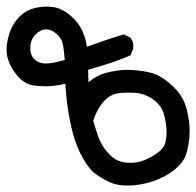

<svg xmlns="http://www.w3.org/2000/svg" viewBox="-31 -452 605 593"><path d="M170.9 -193.4Q137.7 -185.5 110.4 -185.5Q94.7 -185.5 78.1 -187.5Q47.9 -190.4 27.3 -212.9Q-10.7 -254.9 -10.7 -297.9Q-10.7 -313.5 -6.8 -331.1Q-2.9 -348.6 2 -359.4Q10.7 -381.8 30.3 -401.4Q49.8 -420.9 79.1 -427.7Q95.7 -431.6 109.9 -431.6Q124 -431.6 136.7 -429.7Q170.9 -422.9 202.1 -388.7Q219.7 -368.2 226.6 -348.6Q234.4 -329.1 237.3 -307.6Q263.7 -316.4 290.5 -326.2Q317.4 -335.9 351.6 -345.7L370.1 -336.9Q377.9 -328.1 379.4 -321.3Q380.9 -314.5 380.9 -309.6Q380.9 -300.8 378.9 -297.9L372.1 -281.2Q335.9 -265.6 301.8 -254.9L241.2 -236.3L242.2 -198.2Q270.5 -220.7 294.9 -226.6Q333 -236.3 361.3 -236.3Q375 -236.3 392.6 -234.4Q425.8 -231.4 449.2 -222.7Q472.7 -213.9 504.9 -183.6Q537.1 -153.3 546.9 -109.4Q554.7 -76.2 554.7 -47.9Q554.7 -26.4 551.3 -6.8Q547.9 12.7 543.9 24.4Q536.1 48.8 507.8 72.3Q480.5 94.7 441.4 107.9Q402.3 121.1 361.3 121.1Q328.1 121.1 303.7 108.9Q279.3 96.7 258.8 81.1Q238.3 63.5 217.8 22.9Q197.3 -17.6 185.5 -76.7Q173.8 -135.7 170.9 -193.4ZM424.8 38.1Q441.4 31.2 460.4 16.1Q479.5 1 481.4 -20.5Q483.4 -30.3 483.4 -41Q483.4 -74.2 473.6 -104.5Q466.8 -123 454.1 -134.8Q429.7 -158.2 396.5 -164.1Q380.9 -166 365.7 -166Q350.6 -166 335 -164.1Q309.6 -161.1 289.1 -138.2Q268.6 -115.2 256.8 -79.1Q264.6 -52.7 273.4 -27.3Q285.2 2.9 306.6 24.4Q320.3 39.1 335.9 44.9Q351.6 50.8 369.1 50.8Q389.6 50.8 404.3 46.4Q418.9 42 424.8 38.1ZM112.3 -361.3Q94.7 -361.3 79.1 -345.7L75.2 -341.8Q62.5 -326.2 62.5 -303.7Q62.5 -278.3 79.1 -265.6Q91.8 -255.9 110.4 -255.9Q126 -255.9 153.3 -262.7Q161.1 -264.6 168.9 -266.6Q166 -309.6 160.2 -325.2Q153.3 -341.8 135.7 -353.5Q124 -361.3 112.3 -361.3Z"/></svg>

Font: JasonHandwriting2
Style: SemiBold
Weight: 600
Version: Version 1.04.7